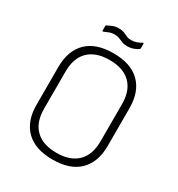

<svg xmlns="http://www.w3.org/2000/svg" viewBox="-189 -924 985 1060"><g transform="rotate(30 303.0 -394.5)"><path d="M303 11Q192 11 134 -46Q76 -103 76 -207V-447Q76 -552 134 -609Q192 -666 303 -666Q414 -666 472 -609Q530 -552 530 -447V-207Q530 -103 472 -46Q414 11 303 11ZM303 -32Q390 -32 436.5 -77.5Q483 -123 483 -209V-446Q483 -532 436.5 -577.5Q390 -623 303 -623Q216 -623 169.5 -577.5Q123 -532 123 -446V-209Q123 -123 169.5 -77.5Q216 -32 303 -32ZM346 -737Q327 -737 313.5 -742.5Q300 -748 287 -753.5Q274 -759 257 -759Q237 -759 221.5 -752.5Q206 -746 194 -741Q187 -738 187 -745V-771Q187 -777 190 -779Q201 -784 218.5 -792Q236 -800 259 -800Q280 -800 293.5 -794.5Q307 -789 319.5 -783Q332 -777 348 -777Q367 -777 383.5 -783Q400 -789 411 -796Q419 -801 419 -792V-766Q419 -760 414 -757Q405 -751 387.5 -744Q370 -737 346 -737Z"/></g></svg>

Font: Sofia Sans Semi Condensed Light
Style: Regular
Weight: 300
Designer: Botio Nikoltchev, Ani Petrova
Foundry: lettersoup
Version: Version 4.100; ttfautohint (v1.8.4.7-5d5b)